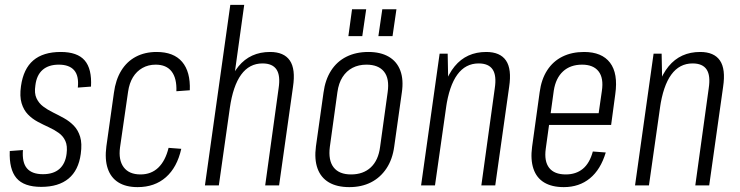

<svg xmlns="http://www.w3.org/2000/svg" viewBox="-20 -760 3034 787"><path d="M149 6Q78 6 47.5 -30Q17 -66 20 -141L74 -145Q70 -94 90.5 -70Q111 -46 156 -46Q199 -46 223.5 -67.5Q248 -89 253 -130Q257 -162 248 -182Q239 -202 221 -215Q203 -228 180 -238.5Q157 -249 134.5 -261Q112 -273 94.5 -291Q77 -309 68.5 -337Q60 -365 66 -407Q76 -478 116.5 -512.5Q157 -547 229 -547Q297 -547 327 -512.5Q357 -478 353 -405L299 -401Q304 -449 284 -472Q264 -495 221 -495Q179 -495 154.5 -473.5Q130 -452 125 -410Q120 -378 129.5 -357.5Q139 -337 157 -323.5Q175 -310 197.5 -299Q220 -288 242.5 -275.5Q265 -263 282.5 -245Q300 -227 308.5 -199.5Q317 -172 311 -129Q302 -62 261 -28Q220 6 149 6Z M544 7Q496 7 465 -12.5Q434 -32 421.5 -69.5Q409 -107 416 -160L447 -380Q454 -433 477 -470.5Q500 -508 537 -527.5Q574 -547 622 -547Q692 -547 726.5 -506.5Q761 -466 758 -390L703 -386Q705 -439 683.5 -467Q662 -495 618 -495Q588 -495 564 -481.5Q540 -468 525 -443.5Q510 -419 505 -384L472 -156Q465 -104 487 -74.5Q509 -45 556 -45Q600 -45 629 -73Q658 -101 671 -154L723 -150Q706 -74 660 -33.5Q614 7 544 7Z M1122 -398Q1130 -450 1113.5 -475Q1097 -500 1056 -500Q1002 -500 968.5 -454Q935 -408 922 -317L885 -251L893 -311Q909 -429 957.5 -488Q1006 -547 1087 -547Q1144 -547 1168 -512Q1192 -477 1181 -404L1124 0H1067ZM924 -740H981L928 -359L877 0H820Z M1412 7Q1361 7 1328 -12.5Q1295 -32 1281.5 -69.5Q1268 -107 1275 -160L1306 -380Q1313 -433 1337 -470.5Q1361 -508 1400 -527.5Q1439 -547 1490 -547Q1540 -547 1573.5 -527.5Q1607 -508 1621 -470.5Q1635 -433 1627 -380L1596 -160Q1589 -107 1564 -69.5Q1539 -32 1500.5 -12.5Q1462 7 1412 7ZM1419 -45Q1469 -45 1500 -74Q1531 -103 1538 -158L1569 -382Q1577 -438 1554 -466.5Q1531 -495 1482 -495Q1450 -495 1425 -482Q1400 -469 1384 -444Q1368 -419 1363 -382L1332 -158Q1325 -103 1347.5 -74Q1370 -45 1419 -45ZM1481 -722 1465 -612H1408L1423 -722ZM1605 -722 1589 -612H1531L1547 -722Z M2008 -398Q2016 -450 1999.5 -475Q1983 -500 1942 -500Q1888 -500 1854.5 -454Q1821 -408 1808 -317L1771 -251L1779 -311Q1795 -429 1843.5 -488Q1892 -547 1973 -547Q2030 -547 2054 -512Q2078 -477 2067 -404L2010 0H1953ZM1782 -540H1815L1818 -386L1763 0H1706Z M2291 7Q2242 7 2210.5 -12Q2179 -31 2166.5 -68.5Q2154 -106 2161 -158L2192 -382Q2199 -435 2223 -472Q2247 -509 2285.5 -528Q2324 -547 2374 -547Q2447 -547 2480.5 -503Q2514 -459 2502 -374L2485 -248H2220L2227 -296H2444L2429 -262L2447 -387Q2455 -440 2433.5 -467.5Q2412 -495 2366 -495Q2318 -495 2288 -467.5Q2258 -440 2250 -389L2217 -150Q2210 -99 2231 -72Q2252 -45 2299 -45Q2341 -45 2369 -68Q2397 -91 2410 -139L2463 -135Q2442 -65 2398 -29Q2354 7 2291 7Z M2885 -398Q2893 -450 2876.5 -475Q2860 -500 2819 -500Q2765 -500 2731.5 -454Q2698 -408 2685 -317L2648 -251L2656 -311Q2672 -429 2720.5 -488Q2769 -547 2850 -547Q2907 -547 2931 -512Q2955 -477 2944 -404L2887 0H2830ZM2659 -540H2692L2695 -386L2640 0H2583Z"/></svg>

Font: Pathway Extreme Condensed Thin
Style: Italic
Weight: 250
Width: 3
Italic angle: -8°
Version: Version 1.001;gftools[0.9.26]